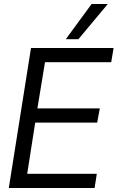

<svg xmlns="http://www.w3.org/2000/svg" viewBox="-20 -940 588 960"><path d="M24 0 135 -700H548L536 -629H205L167 -398H479L466 -327H156L116 -71H464L453 0ZM309 -744 438 -920H519L372 -744Z"/></svg>

Font: Georama
Style: Italic
Weight: 400
Italic angle: -9°
Designer: Jean-Baptiste Levee
Foundry: Production Type
Version: Version 1.000